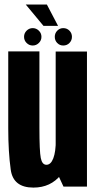

<svg xmlns="http://www.w3.org/2000/svg" viewBox="-20 -826 428 850"><path d="M261 0H365V-598H226.5V-74.5ZM154.5 -598.5H16.5V-258Q16.5 -154 27.5 -74.8Q38.5 4.5 128 4.5Q204.5 4.5 250 -52.5Q295.5 -109.5 295.5 -191.5L227 -205.5Q227 -154 216 -125.2Q205 -96.5 185.5 -96.5Q166.5 -96.5 160.5 -126.5Q154.5 -156.5 154.5 -260.5ZM125 -624.5Q140.5 -624.5 152 -635.8Q163.5 -647 163.5 -663Q163.5 -679 152 -690.2Q140.5 -701.5 125 -701.5Q109 -701.5 97.8 -690.2Q86.5 -679 86.5 -663Q86.5 -647 97.8 -635.8Q109 -624.5 125 -624.5ZM260 -624.5Q276.5 -624.5 287.5 -635.8Q298.5 -647 298.5 -663Q298.5 -679 287.5 -690.2Q276.5 -701.5 260 -701.5Q244.5 -701.5 233.5 -690.2Q222.5 -679 222.5 -663Q222.5 -647 233.2 -635.8Q244 -624.5 260 -624.5ZM172.5 -711.5H237L187.5 -806H94Z"/></svg>

Font: Anybody ExtraCondensed
Style: Bold
Weight: 700
Width: 2
Version: Version 1.113;gftools[0.9.25]